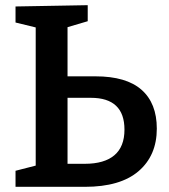

<svg xmlns="http://www.w3.org/2000/svg" viewBox="-20 -722 653 742"><path d="M349 -427Q468 -427 527 -375Q586 -323 586 -225Q586 -121 515.5 -60.5Q445 0 308 0H40V-62L118 -82V-616L40 -635V-697L319 -702V-640L241 -617V-427ZM308 -89Q383 -89 422 -122Q461 -155 461 -221Q461 -344 331 -344H241V-89Z"/></svg>

Font: Bitter Pro SemiBold
Style: Regular
Weight: 600
Designer: Sol Matas, and Bitter project Authors
Foundry: Sol Matas
Version: Version 1.010